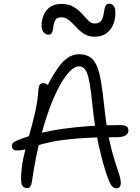

<svg xmlns="http://www.w3.org/2000/svg" viewBox="-20 -1001 753 1030"><path d="M605 9Q586 9 574.5 -11Q563 -31 548 -77Q536 -114 522.5 -167Q509 -220 498 -279Q487 -338 481 -392Q474 -458 468 -506Q462 -554 454.5 -584.5Q447 -615 435 -630Q423 -645 403 -645Q374 -645 338.5 -600.5Q303 -556 267.5 -474Q232 -392 201.5 -278Q171 -164 151 -25Q149 -10 143 -1Q137 8 126 8Q111 8 102 -2Q93 -12 93 -39Q93 -95 105.5 -153.5Q118 -212 135.5 -272Q153 -332 167.5 -394.5Q182 -457 186 -520Q187 -536 193 -545.5Q199 -555 211 -555Q223 -555 233.5 -547.5Q244 -540 252 -526L223 -519Q271 -617 312.5 -663.5Q354 -710 403 -710Q457 -710 482.5 -676.5Q508 -643 520 -574Q532 -505 543 -397Q553 -310 567 -247Q581 -184 595 -140.5Q609 -97 618.5 -68Q628 -39 628 -19Q628 -6 622 1.5Q616 9 605 9ZM70 -194Q57 -194 50.5 -200.5Q44 -207 44 -218Q44 -228 50 -234.5Q56 -241 72 -248Q181 -291 322 -310.5Q463 -330 623 -330Q650 -330 659.5 -322.5Q669 -315 669 -300Q669 -285 654 -275Q639 -265 607 -265Q479 -265 395.5 -258Q312 -251 260 -240.5Q208 -230 176 -219Q144 -208 120.5 -201Q97 -194 70 -194ZM240 -815Q224 -815 213.5 -828.5Q203 -842 203 -864Q203 -890 213 -917Q223 -944 246.5 -962Q270 -980 311 -980Q349 -980 375 -964Q401 -948 419.5 -927.5Q438 -907 453.5 -891Q469 -875 487 -875Q509 -875 519 -885.5Q529 -896 533 -912Q537 -928 539 -944Q541 -960 546.5 -970.5Q552 -981 565 -981Q579 -981 589 -970.5Q599 -960 599 -933Q599 -876 569.5 -840Q540 -804 487 -804Q454 -804 430.5 -819.5Q407 -835 388 -856Q369 -877 350.5 -892.5Q332 -908 309 -908Q285 -908 277 -894Q269 -880 267 -861.5Q265 -843 260.5 -829Q256 -815 240 -815Z"/></svg>

Font: Shantell Sans Light
Style: Regular
Weight: 300
Designer: Stephen Nixon, Anya Danilova, Shantell Martin
Foundry: Arrow Type
Version: Version 1.011;[c5ecc13dd]